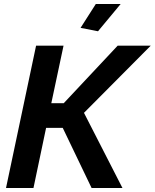

<svg xmlns="http://www.w3.org/2000/svg" viewBox="-20 -938 772 958"><path d="M10 0 160 -710H297L236 -423H298L567 -710H732L399 -375L591 0H437L293 -300H210L147 0ZM469 -782 382 -799 458 -918H582Z"/></svg>

Font: Raleway
Style: Bold Italic
Weight: 700
Italic angle: -12°
Designer: Matt McInerney, Pablo Impallari, Rodrigo Fuenzalida
Foundry: Matt McInerney, Pablo Impallari, Rodrigo Fuenzalida
Version: Version 4.101;RELEASE